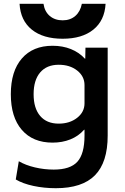

<svg xmlns="http://www.w3.org/2000/svg" viewBox="-20 -771 660 1011"><path d="M63 174 79 78Q115 99 164 110.5Q213 122 263 122Q350 122 387.5 80.5Q425 39 425 -57V-88H423Q393 -54 350.5 -37Q308 -20 257 -20Q153 -20 95 -87Q37 -154 37 -275Q37 -396 95 -463Q153 -530 257 -530Q310 -530 353.5 -512.5Q397 -495 427 -462H429L430 -520H547V-57Q547 84 480 152Q413 220 274 220Q212 220 156 208Q100 196 63 174ZM289 -120Q347 -120 386 -150.5Q425 -181 425 -227V-323Q425 -369 386.5 -399.5Q348 -430 289 -430Q226 -430 191.5 -389.5Q157 -349 157 -275Q157 -201 191.5 -160.5Q226 -120 289 -120ZM83 -751H209Q215 -710 242 -687Q269 -664 310 -664Q350 -664 376.5 -687Q403 -710 411 -751H536Q531 -663 471.5 -615Q412 -567 310 -567Q207 -567 147.5 -615Q88 -663 83 -751Z"/></svg>

Font: Enso SemiBold
Style: Regular
Weight: 600
Designer: Coji Morishita
Foundry: UNDERFOREST DESIGN
Version: Version 1.000